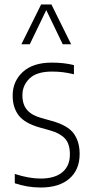

<svg xmlns="http://www.w3.org/2000/svg" viewBox="-20 -828 406 857"><path d="M161.5 9Q131 9 102 4Q73 -1 46 -10V-51.5Q109.5 -31 161.5 -31Q224 -31 258 -59Q292 -87 292 -139Q292 -186 269.8 -209.8Q247.5 -233.5 205 -245.5L157 -259Q90 -278 63.2 -313.2Q36.5 -348.5 36.5 -401.5Q36.5 -465 81.8 -506.8Q127 -548.5 211 -548.5Q239.5 -548.5 263.2 -545.8Q287 -543 310 -537.5V-496.5Q283 -503 260.2 -505.8Q237.5 -508.5 211.5 -508.5Q144 -508.5 112 -477.8Q80 -447 80 -403Q80 -362 100.5 -337.8Q121 -313.5 164 -301.5L212 -288Q283.5 -268 309.5 -231.5Q335.5 -195 335.5 -141Q335.5 -70.5 289.8 -30.8Q244 9 161.5 9ZM75.5 -630.5 163.5 -808H209.5L297.5 -630.5H260L186.5 -783L113 -630.5Z"/></svg>

Font: Encode Sans Cnd XLt
Style: Regular
Weight: 200
Width: 3
Designer: Multiple Designers
Foundry: Impallari Type
Version: Version 3.002; ttfautohint (v1.8.3) -l 8 -r 50 -G 200 -x 14 